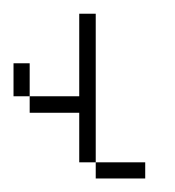

<svg xmlns="http://www.w3.org/2000/svg" viewBox="-20 -264 259 284"><path d="M121.6 0V-23.9H194.8V0ZM0 -121.6V-170.4H23.9V-121.6ZM97.2 -23.9V-97.2H23.9V-121.6H97.2V-243.7H121.6V-23.9Z"/></svg>

Font: FS Mondwest Regular
Style: Regular
Weight: 400
Designer: NZWStudios2024
Foundry: https://fontstruct.com
Version: Version 1.0